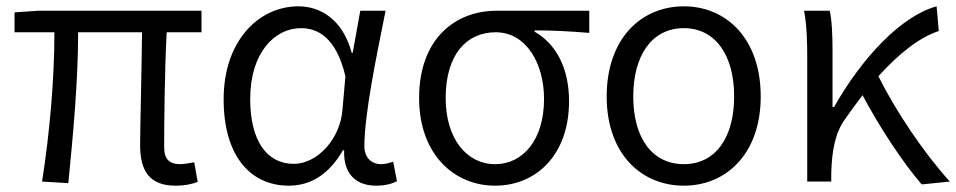

<svg xmlns="http://www.w3.org/2000/svg" viewBox="-20 -574 3023 607"><path d="M535 13C565 13 587 8 605 1L594 -61C573 -57 559 -55 550 -55C516 -55 499 -70 499 -109C499 -165 500 -345 507 -472H617V-540H102L26 -535V-472H152C152 -323 137 -153 113 0L196 5C211 -148 227 -317 227 -472H429C428 -350 423 -174 423 -115C423 -31 455 13 535 13Z M893 13C964 13 1022 -25 1064 -99H1068C1065 -23 1107 13 1169 13C1200 13 1221 6 1235 -1L1223 -63C1212 -59 1198 -55 1185 -55C1155 -55 1132 -75 1132 -112C1132 -213 1170 -396 1199 -540H1119L1095 -407H1092C1063 -514 992 -554 923 -554C799 -554 687 -446 687 -260C687 -82 771 13 893 13ZM909 -56C822 -56 771 -131 771 -261C771 -408 849 -485 931 -485C982 -485 1042 -459 1072 -333L1063 -230C1057 -135 983 -56 909 -56Z M1545 13C1676 13 1779 -85 1779 -254C1779 -359 1738 -435 1670 -474V-478C1730 -478 1781 -475 1843 -470V-540H1549C1422 -540 1305 -454 1305 -264C1305 -86 1416 13 1545 13ZM1545 -55C1456 -55 1389 -135 1389 -264C1389 -404 1457 -472 1547 -472C1644 -472 1700 -373 1700 -261C1700 -134 1635 -55 1545 -55Z M2142 13C2277 13 2385 -89 2385 -269C2385 -451 2277 -554 2142 -554C2006 -554 1898 -451 1898 -269C1898 -89 2006 13 2142 13ZM2142 -55C2041 -55 1982 -139 1982 -269C1982 -399 2041 -485 2142 -485C2242 -485 2301 -399 2301 -269C2301 -139 2242 -55 2142 -55Z M2894 9 2983 0C2900 -91 2810 -226 2757 -333C2825 -408 2888 -456 2948 -476L2941 -554C2827 -523 2703 -388 2617 -236H2612V-415C2612 -462 2610 -512 2603 -540H2522C2531 -493 2532 -438 2532 -395V0H2608V-28C2610 -97 2620 -154 2652 -198C2671 -225 2689 -250 2707 -273C2760 -173 2834 -60 2894 9Z"/></svg>

Font: Noto Sans HK DemiLight
Style: Regular
Weight: 350
Designer: Ryoko NISHIZUKA 西塚涼子 (kana, bopomofo & ideographs); Paul D. Hunt (Latin, Greek & Cyrillic); Sandoll Communications 산돌커뮤니
Foundry: Adobe
Version: Version 2.004;hotconv 1.0.118;makeotfexe 2.5.65603